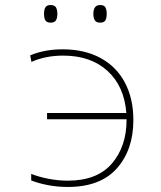

<svg xmlns="http://www.w3.org/2000/svg" viewBox="-20 -733 640 763"><path d="M510 -256Q510 -138 444.5 -64Q379 10 249 10Q208 10 169.5 2.5Q131 -5 104 -16V-42Q134 -30 173 -22.5Q212 -15 249 -15Q366 -15 424.5 -83Q483 -151 483 -257V-259H167V-284H482Q474 -390 407.5 -451Q341 -512 231 -512Q161 -512 105 -487L100 -513Q157 -537 229 -537Q316 -537 379.5 -502.5Q443 -468 476.5 -404.5Q510 -341 510 -256ZM155 -678Q155 -695 160.5 -704Q166 -713 181 -713Q197 -713 202.5 -703.5Q208 -694 208 -678Q208 -662 202.5 -652.5Q197 -643 181 -643Q166 -643 160.5 -652Q155 -661 155 -678ZM351 -678Q351 -713 378 -713Q394 -713 399 -703.5Q404 -694 404 -678Q404 -662 399 -652.5Q394 -643 378 -643Q363 -643 357 -652Q351 -661 351 -678Z"/></svg>

Font: Noto Sans Mono UI Thin
Style: Regular
Weight: 250
Monospace: yes
Designer: Monotype Design team
Foundry: Monotype Imaging Inc.
Version: Version 1.000